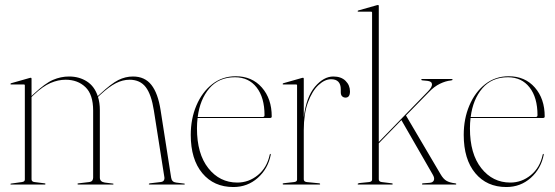

<svg xmlns="http://www.w3.org/2000/svg" viewBox="-20 -743 2235 773"><path d="M107 -426V-356.5L116 -365Q162 -408 193.5 -421.5Q225 -435 258 -435Q299 -435 329.8 -415.2Q360.5 -395.5 373.5 -356L383.5 -365Q428 -406.5 456.5 -420.8Q485 -435 515.5 -435Q563 -435 589.5 -401.2Q616 -367.5 626.5 -300L669 -28Q671.5 -10 689 -8L721 -4Q724 -4 724 -2Q724 0 721 0H583Q579 0 579 -2Q579 -4 584 -5L626 -10Q636 -11 639.5 -16.5Q643 -22 642 -28L599.5 -298Q589.5 -362.5 566.8 -392.2Q544 -422 501.5 -422Q474 -422 446.5 -408Q419 -394 385.5 -363L374.5 -353Q382 -329 382 -300V-28Q382 -11 402 -8L434 -4Q437 -4 437 -2Q437 0 434 0H296Q292 0 292 -2Q292 -5 297 -5L339 -10Q349 -11.5 352 -16.8Q355 -22 355 -28V-298Q355 -362.5 324 -392.2Q293 -422 244 -422Q214 -422 183.2 -408.8Q152.5 -395.5 118 -363L107 -352.5V-21Q107 -11.5 119 -10L159 -5Q163 -5 163 -2Q163 0 160 0H24Q22 0 22 -2Q22 -3.5 25 -4L68 -10Q80 -11.5 80 -20V-399Q80 -403 76 -403H24Q22 -403 22 -405Q22 -406.5 25 -408L99 -429Q102 -430 104 -430Q107 -430 107 -426Z M1074 -274Q1074 -268 1067 -268H775.5Q773 -248 773 -226Q773 -123.5 818.8 -65.8Q864.5 -8 935.5 -8Q981.5 -8 1018.2 -38Q1055 -68 1066 -120.5Q1067 -123.5 1068 -123.5Q1070.5 -123.5 1070 -119.5Q1059 -63.5 1017.8 -26.8Q976.5 10 919.5 10Q841 10 794.5 -45.8Q748 -101.5 748 -200Q748 -265 770.8 -318.5Q793.5 -372 834.2 -404Q875 -436 929 -436Q994.5 -436 1034.2 -390.8Q1074 -345.5 1074 -274ZM926 -432Q861 -432 823 -387.5Q785 -343 776 -272H1038Q1045 -272 1045 -279Q1045 -350.5 1013 -391.2Q981 -432 926 -432Z M1203 -426V-271Q1213 -352.5 1248 -393.8Q1283 -435 1322 -435Q1353.5 -435 1371.2 -417.5Q1389 -400 1389 -375Q1389 -350 1371 -350Q1363.5 -350 1357.8 -355Q1352 -360 1352 -372V-383Q1352 -424 1313 -424Q1287.5 -424 1262.2 -400.5Q1237 -377 1220 -331.2Q1203 -285.5 1203 -219V-21Q1203 -11.5 1215 -10L1265 -5Q1269 -4.5 1269 -2Q1269 0 1266 0H1121.5Q1118 0 1118 -2.5Q1118 -5 1123.5 -5.5L1164 -10Q1176 -11.5 1176 -20V-399Q1176 -403 1172 -403H1120Q1118 -403 1118 -405Q1118 -406.5 1121 -408L1195 -429Q1198 -430 1200 -430Q1203 -430 1203 -426Z M1422 0Q1420 0 1420 -2Q1420 -4.5 1427 -6L1466 -10Q1478 -11.5 1478 -20V-692Q1478 -696 1474 -696H1422Q1420 -696 1420 -698Q1420 -700.5 1423 -701L1497 -722Q1500 -723 1502 -723Q1505 -723 1505 -719V-171.5L1703 -375Q1720 -392.5 1719.2 -404Q1718.5 -415.5 1700.5 -417.5L1680 -419.5Q1676 -420 1676 -422.5Q1676 -425 1680 -425H1797Q1802 -425 1802 -422.5Q1802 -419.5 1795 -419Q1774.5 -417 1751.2 -405.8Q1728 -394.5 1707.5 -373L1614.5 -278L1753.5 -42Q1765 -22 1778 -14.8Q1791 -7.5 1812.5 -5Q1817 -4.5 1817 -2Q1817 0 1814.5 0H1681.5Q1679 0 1679 -2Q1679 -5 1684 -5L1710 -7Q1723 -8 1726.8 -17.2Q1730.5 -26.5 1722 -40.5L1596 -259.5L1505 -166V-21Q1505 -11.5 1517 -10L1557 -5Q1561 -5 1561 -2Q1561 0 1558 0Z M2173 -274Q2173 -268 2166 -268H1874.5Q1872 -248 1872 -226Q1872 -123.5 1917.8 -65.8Q1963.5 -8 2034.5 -8Q2080.5 -8 2117.2 -38Q2154 -68 2165 -120.5Q2166 -123.5 2167 -123.5Q2169.5 -123.5 2169 -119.5Q2158 -63.5 2116.8 -26.8Q2075.5 10 2018.5 10Q1940 10 1893.5 -45.8Q1847 -101.5 1847 -200Q1847 -265 1869.8 -318.5Q1892.5 -372 1933.2 -404Q1974 -436 2028 -436Q2093.5 -436 2133.2 -390.8Q2173 -345.5 2173 -274ZM2025 -432Q1960 -432 1922 -387.5Q1884 -343 1875 -272H2137Q2144 -272 2144 -279Q2144 -350.5 2112 -391.2Q2080 -432 2025 -432Z"/></svg>

Font: Fraunces 144pt Thin
Style: Regular
Weight: 100
Version: Version 1.000;[f99f86859]